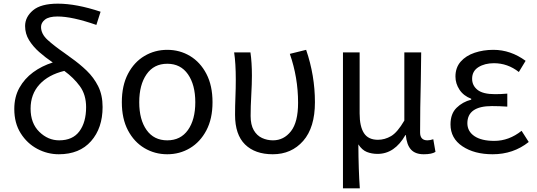

<svg xmlns="http://www.w3.org/2000/svg" viewBox="-20 -829 2929 1048"><path d="M303 -63Q377 -63 413.5 -112.5Q450 -162 450 -244Q450 -312 416 -358.5Q382 -405 331 -442Q244 -421 195.5 -368Q147 -315 147 -236Q147 -156 194.5 -109.5Q242 -63 303 -63ZM301 13Q239 13 183.5 -16.5Q128 -46 93 -101.5Q58 -157 58 -234Q58 -300 86 -350Q114 -400 161 -434.5Q208 -469 268 -488Q228 -515 194 -545Q160 -575 138.5 -610Q117 -645 117 -687Q117 -736 160 -772.5Q203 -809 296 -809Q397 -809 529 -765L506 -693Q374 -739 294 -739Q247 -739 225.5 -722Q204 -705 204 -682Q204 -644 239.5 -611.5Q275 -579 330 -541L367 -514Q414 -481 453 -443.5Q492 -406 516 -358Q540 -310 540 -245Q540 -130 477 -58.5Q414 13 301 13Z M893 13Q825 13 768.5 -20.5Q712 -54 678.5 -117.5Q645 -181 645 -271Q645 -362 678.5 -426Q712 -490 768.5 -523.5Q825 -557 893 -557Q961 -557 1017 -523.5Q1073 -490 1106.5 -426Q1140 -362 1140 -271Q1140 -181 1106.5 -117.5Q1073 -54 1017 -20.5Q961 13 893 13ZM893 -63Q966 -63 1006 -119.5Q1046 -176 1046 -271Q1046 -366 1006 -423.5Q966 -481 893 -481Q820 -481 780 -423.5Q740 -366 740 -271Q740 -176 780 -119.5Q820 -63 893 -63Z M1469 13Q1372 13 1317.5 -40.5Q1263 -94 1263 -202Q1263 -250 1265 -298Q1267 -346 1267 -394Q1267 -484 1258 -543H1347Q1355 -488 1355 -416Q1355 -371 1351.5 -309Q1348 -247 1348 -196Q1348 -148 1365 -118.5Q1382 -89 1410 -76Q1438 -63 1470 -63Q1529 -63 1568 -112.5Q1607 -162 1607 -268Q1607 -406 1562 -535L1651 -557Q1699 -417 1699 -271Q1699 -133 1635 -60Q1571 13 1469 13Z M1944 199H1852V-543H1943V-210Q1943 -139 1966.5 -102.5Q1990 -66 2043 -66Q2080 -66 2114.5 -86Q2149 -106 2187 -171V-543H2279L2277 -391Q2273 -236 2273 -106Q2273 -63 2313 -63Q2327 -63 2345 -69L2357 0Q2337 13 2293 13Q2247 13 2223.5 -12.5Q2200 -38 2195 -92H2193Q2134 11 2041 11Q2009 11 1982.5 0.5Q1956 -10 1936 -41Q1937 103 1944 199Z M2669 13Q2569 13 2504 -30.5Q2439 -74 2439 -150Q2439 -208 2472 -240.5Q2505 -273 2552 -285V-290Q2510 -306 2488 -339.5Q2466 -373 2466 -411Q2466 -460 2494.5 -492.5Q2523 -525 2570.5 -541Q2618 -557 2673 -557Q2767 -557 2849 -497L2812 -436Q2751 -484 2676 -484Q2626 -484 2591.5 -462.5Q2557 -441 2557 -399Q2557 -362 2586.5 -338.5Q2616 -315 2682 -315Q2714 -315 2749 -318V-247Q2706 -250 2665 -250Q2532 -250 2531 -157Q2531 -112 2569.5 -86Q2608 -60 2678 -60Q2758 -60 2827 -115L2866 -54Q2782 13 2669 13Z"/></svg>

Font: Source Han Sans & Saira Hybrid
Style: Regular
Weight: 400
Designer: Ryoko NISHIZUKA 西塚涼子 (kana & ideographs); Paul D. Hunt (Latin, Greek & Cyrillic); Wenlong ZHANG 张文龙 (bopomofo); Sandoll 
Foundry: Adobe Systems Incorporated
Version: Version 1.00;August 2, 2021;FontCreator 13.0.0.2675 64-bit